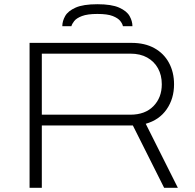

<svg xmlns="http://www.w3.org/2000/svg" viewBox="-20 -889 922 909"><path d="M120 0V-686H603Q666 -686 711 -661Q756 -636 780 -591.5Q804 -547 804 -490Q804 -422 769 -371.5Q734 -321 670 -303L822 0H757L609 -295H178V0ZM178 -346H597Q667 -346 706.5 -386.5Q746 -427 746 -490Q746 -533 728 -565.5Q710 -598 677 -616.5Q644 -635 597 -635H178ZM275 -765Q275 -789 288.5 -813Q302 -837 338 -853Q374 -869 441 -869Q508 -869 544 -853Q580 -837 593.5 -813Q607 -789 607 -765H562Q560 -776 549.5 -789.5Q539 -803 514 -813Q489 -823 441 -823Q394 -823 368 -813Q342 -803 331.5 -789.5Q321 -776 318 -765Z"/></svg>

Font: Archivo Expanded Thin
Style: Regular
Weight: 250
Width: 7
Designer: Hector Gatti
Foundry: Omnibus-Type
Version: Version 2.001